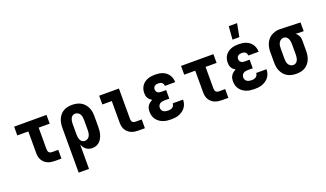

<svg xmlns="http://www.w3.org/2000/svg" viewBox="-86 -1352 3673 2162"><g transform="rotate(-20 1750.0 -271.0)"><path d="M358 0Q337 0 315 -3Q293 -6 273 -14.5Q253 -23 236 -37.5Q219 -52 208 -71Q197 -90 192.5 -111.5Q188 -133 188 -155V-415H56V-520H444V-415H312V-155Q312 -145 314.5 -135.5Q317 -126 323.5 -118.5Q330 -111 339.5 -108Q349 -105 358 -105H434V0Z M562 215V-320Q562 -347 566 -373.5Q570 -400 580.5 -424.5Q591 -449 608 -469.5Q625 -490 648 -503.5Q671 -517 697.5 -522.5Q724 -528 751 -528Q778 -528 805 -522.5Q832 -517 855.5 -504Q879 -491 897 -470.5Q915 -450 926.5 -425.5Q938 -401 942 -374Q946 -347 946 -320V-200Q946 -176 944 -152.5Q942 -129 935.5 -106Q929 -83 918 -62Q907 -41 889.5 -24.5Q872 -8 849.5 0Q827 8 803 8Q784 8 765 2.5Q746 -3 730.5 -15Q715 -27 704 -43Q693 -59 686 -77V215ZM751 -97Q769 -97 784.5 -106.5Q800 -116 808 -131.5Q816 -147 819 -164.5Q822 -182 822 -200V-320Q822 -338 819.5 -355.5Q817 -373 808.5 -388.5Q800 -404 784.5 -413.5Q769 -423 751 -423Q740 -423 729 -418.5Q718 -414 710.5 -406Q703 -398 698 -387.5Q693 -377 690.5 -365.5Q688 -354 687 -342.5Q686 -331 686 -320V-200Q686 -189 687 -177.5Q688 -166 690.5 -155Q693 -144 698 -133Q703 -122 710.5 -114Q718 -106 729 -101.5Q740 -97 751 -97Z M1358 0Q1337 0 1315 -3Q1293 -6 1273 -14.5Q1253 -23 1236 -37.5Q1219 -52 1208 -71Q1197 -90 1192.5 -111.5Q1188 -133 1188 -155V-415H1075V-520H1312V-155Q1312 -145 1314.5 -135.5Q1317 -126 1323.5 -118.5Q1330 -111 1339.5 -108Q1349 -105 1358 -105H1434V0Z M1748 8Q1723 8 1698.5 5Q1674 2 1651 -6.5Q1628 -15 1608 -29.5Q1588 -44 1573.5 -64Q1559 -84 1552.5 -108Q1546 -132 1546 -156Q1546 -175 1550 -193Q1554 -211 1564 -226Q1574 -241 1589 -252.5Q1604 -264 1620 -272Q1607 -280 1595 -290.5Q1583 -301 1575.5 -314.5Q1568 -328 1565 -343Q1562 -358 1562 -374Q1562 -397 1568 -419Q1574 -441 1587 -460Q1600 -479 1618.5 -492.5Q1637 -506 1658 -514Q1679 -522 1702 -525Q1725 -528 1747 -528Q1770 -528 1792.5 -525Q1815 -522 1836.5 -513.5Q1858 -505 1876 -491Q1894 -477 1906.5 -458Q1919 -439 1925.5 -417Q1932 -395 1932 -372V-371H1808Q1808 -382 1803.5 -393Q1799 -404 1790 -411Q1781 -418 1770 -420.5Q1759 -423 1747 -423Q1736 -423 1725 -420.5Q1714 -418 1704.5 -411.5Q1695 -405 1690.5 -394Q1686 -383 1686 -372Q1686 -361 1691 -350Q1696 -339 1705.5 -332.5Q1715 -326 1726.5 -324Q1738 -322 1750 -322H1806V-219H1750Q1736 -219 1721.5 -216.5Q1707 -214 1695 -206.5Q1683 -199 1676.5 -186Q1670 -173 1670 -158Q1670 -144 1676 -131Q1682 -118 1694 -110.5Q1706 -103 1720 -100Q1734 -97 1748 -97Q1761 -97 1774.5 -99.5Q1788 -102 1799.5 -109.5Q1811 -117 1817.5 -129.5Q1824 -142 1824 -156H1948Q1948 -131 1941 -107.5Q1934 -84 1920 -64.5Q1906 -45 1886 -30.5Q1866 -16 1843 -7Q1820 2 1796 5Q1772 8 1748 8Z M2358 0Q2337 0 2315 -3Q2293 -6 2273 -14.5Q2253 -23 2236 -37.5Q2219 -52 2208 -71Q2197 -90 2192.5 -111.5Q2188 -133 2188 -155V-415H2056V-520H2444V-415H2312V-155Q2312 -145 2314.5 -135.5Q2317 -126 2323.5 -118.5Q2330 -111 2339.5 -108Q2349 -105 2358 -105H2434V0Z M2748 8Q2723 8 2698.5 5Q2674 2 2651 -6.5Q2628 -15 2608 -29.5Q2588 -44 2573.5 -64Q2559 -84 2552.5 -108Q2546 -132 2546 -156Q2546 -175 2550 -193Q2554 -211 2564 -226Q2574 -241 2589 -252.5Q2604 -264 2620 -272Q2607 -280 2595 -290.5Q2583 -301 2575.5 -314.5Q2568 -328 2565 -343Q2562 -358 2562 -374Q2562 -397 2568 -419Q2574 -441 2587 -460Q2600 -479 2618.5 -492.5Q2637 -506 2658 -514Q2679 -522 2702 -525Q2725 -528 2747 -528Q2770 -528 2792.5 -525Q2815 -522 2836.5 -513.5Q2858 -505 2876 -491Q2894 -477 2906.5 -458Q2919 -439 2925.5 -417Q2932 -395 2932 -372V-371H2808Q2808 -382 2803.5 -393Q2799 -404 2790 -411Q2781 -418 2770 -420.5Q2759 -423 2747 -423Q2736 -423 2725 -420.5Q2714 -418 2704.5 -411.5Q2695 -405 2690.5 -394Q2686 -383 2686 -372Q2686 -361 2691 -350Q2696 -339 2705.5 -332.5Q2715 -326 2726.5 -324Q2738 -322 2750 -322H2806V-219H2750Q2736 -219 2721.5 -216.5Q2707 -214 2695 -206.5Q2683 -199 2676.5 -186Q2670 -173 2670 -158Q2670 -144 2676 -131Q2682 -118 2694 -110.5Q2706 -103 2720 -100Q2734 -97 2748 -97Q2761 -97 2774.5 -99.5Q2788 -102 2799.5 -109.5Q2811 -117 2817.5 -129.5Q2824 -142 2824 -156H2948Q2948 -131 2941 -107.5Q2934 -84 2920 -64.5Q2906 -45 2886 -30.5Q2866 -16 2843 -7Q2820 2 2796 5Q2772 8 2748 8ZM2702 -600 2714 -757H2814L2784 -600Z M3249 8Q3222 8 3195 2.5Q3168 -3 3144.5 -16Q3121 -29 3103 -49.5Q3085 -70 3073.5 -94.5Q3062 -119 3058 -146Q3054 -173 3054 -200V-320Q3054 -346 3058 -371.5Q3062 -397 3072 -421Q3082 -445 3098.5 -465.5Q3115 -486 3137 -499.5Q3159 -513 3184.5 -520.5Q3210 -528 3236 -528H3250L3488 -520V-415L3392 -418Q3403 -410 3412 -399Q3421 -388 3427.5 -375Q3434 -362 3436 -348Q3438 -334 3438 -320V-200Q3438 -173 3434 -146.5Q3430 -120 3419.5 -95.5Q3409 -71 3392 -50.5Q3375 -30 3352 -16.5Q3329 -3 3302.5 2.5Q3276 8 3249 8ZM3249 -97Q3260 -97 3271 -101.5Q3282 -106 3289.5 -114Q3297 -122 3302 -132.5Q3307 -143 3309.5 -154.5Q3312 -166 3313 -177.5Q3314 -189 3314 -200V-320Q3314 -336 3312 -352.5Q3310 -369 3303.5 -384.5Q3297 -400 3284 -411Q3271 -422 3254 -423H3245Q3228 -423 3213.5 -412.5Q3199 -402 3191 -386.5Q3183 -371 3180.5 -354Q3178 -337 3178 -320V-200Q3178 -182 3180.5 -164.5Q3183 -147 3191.5 -131.5Q3200 -116 3215.5 -106.5Q3231 -97 3249 -97Z"/></g></svg>

Font: Iosevka Curly Slab Extrabold
Style: Regular
Weight: 800
Monospace: yes
Designer: Belleve Invis
Foundry: Belleve Invis
Version: Version 22.1.2; ttfautohint (v1.8.4)